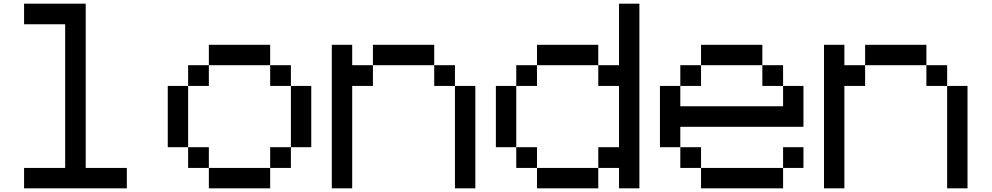

<svg xmlns="http://www.w3.org/2000/svg" viewBox="-20 -1020 5372 1040"><path d="M110.4 0Q110.4 -27.3 110.4 -110.4Q166 -110.4 333 -110.4Q333 -305.7 333 -888.7Q277.3 -888.7 110.4 -888.7Q110.4 -917 110.4 -1000Q194.3 -1000 444.3 -1000Q444.3 -777.3 444.3 -110.4Q500 -110.4 667 -110.4Q667 -83 667 0Q527.3 0 110.4 0Z M1111.3 0Q1111.3 -27.3 1111.3 -110.4Q1194.3 -110.4 1443.4 -110.4Q1443.4 -83 1443.4 0Q1360.4 0 1111.3 0ZM999 -110.4Q999 -138.7 999 -222.7Q1027.3 -222.7 1111.3 -222.7Q1111.3 -194.3 1111.3 -110.4Q1083 -110.4 999 -110.4ZM1443.4 -110.4Q1443.4 -138.7 1443.4 -222.7Q1471.7 -222.7 1555.7 -222.7Q1555.7 -194.3 1555.7 -110.4Q1527.3 -110.4 1443.4 -110.4ZM888.7 -222.7Q888.7 -305.7 888.7 -554.7Q916 -554.7 999 -554.7Q999 -471.7 999 -222.7Q971.7 -222.7 888.7 -222.7ZM1555.7 -222.7Q1555.7 -305.7 1555.7 -554.7Q1583 -554.7 1666 -554.7Q1666 -471.7 1666 -222.7Q1638.7 -222.7 1555.7 -222.7ZM999 -554.7Q999 -583 999 -667Q1027.3 -667 1111.3 -667Q1111.3 -638.7 1111.3 -554.7Q1083 -554.7 999 -554.7ZM1443.4 -554.7Q1443.4 -583 1443.4 -667Q1471.7 -667 1555.7 -667Q1555.7 -638.7 1555.7 -554.7Q1527.3 -554.7 1443.4 -554.7ZM1111.3 -667Q1111.3 -694.3 1111.3 -777.3Q1194.3 -777.3 1443.4 -777.3Q1443.4 -750 1443.4 -667Q1381.8 -667 1194.3 -667Q1173.8 -667 1111.3 -667Z M2444.3 0Q2444.3 -138.7 2444.3 -554.7Q2471.7 -554.7 2554.7 -554.7Q2554.7 -416 2554.7 0Q2527.3 0 2444.3 0ZM2332 -554.7Q2332 -583 2332 -667Q2360.4 -667 2444.3 -667Q2444.3 -638.7 2444.3 -554.7Q2416 -554.7 2332 -554.7ZM1777.3 0Q1777.3 -194.3 1777.3 -777.3Q1804.7 -777.3 1887.7 -777.3Q1887.7 -750 1887.7 -667Q1916 -667 2000 -667Q2000 -638.7 2000 -554.7Q1971.7 -554.7 1887.7 -554.7Q1887.7 -416 1887.7 0Q1860.4 0 1777.3 0ZM2000 -667Q2000 -694.3 2000 -777.3Q2083 -777.3 2332 -777.3Q2332 -750 2332 -667Q2249 -667 2000 -667Z M2888.7 0Q2888.7 -27.3 2888.7 -110.4Q2971.7 -110.4 3220.7 -110.4Q3220.7 -83 3220.7 0Q3137.7 0 2888.7 0ZM2776.4 -110.4Q2776.4 -138.7 2776.4 -222.7Q2804.7 -222.7 2888.7 -222.7Q2888.7 -194.3 2888.7 -110.4Q2860.4 -110.4 2776.4 -110.4ZM2666 -222.7Q2666 -305.7 2666 -554.7Q2693.4 -554.7 2776.4 -554.7Q2776.4 -471.7 2776.4 -222.7Q2749 -222.7 2666 -222.7ZM2776.4 -554.7Q2776.4 -583 2776.4 -667Q2804.7 -667 2888.7 -667Q2888.7 -638.7 2888.7 -554.7Q2860.4 -554.7 2776.4 -554.7ZM2888.7 -667Q2888.7 -694.3 2888.7 -777.3Q2971.7 -777.3 3220.7 -777.3Q3220.7 -750 3220.7 -667Q3137.7 -667 2888.7 -667ZM3333 0Q3333 -27.3 3333 -110.4Q3304.7 -110.4 3220.7 -110.4Q3220.7 -138.7 3220.7 -222.7Q3249 -222.7 3333 -222.7Q3333 -305.7 3333 -554.7Q3304.7 -554.7 3220.7 -554.7Q3220.7 -583 3220.7 -667Q3249 -667 3333 -667Q3333 -750 3333 -1000Q3360.4 -1000 3443.4 -1000Q3443.4 -750 3443.4 0Q3416 0 3333 0Z M3777.3 0Q3777.3 -27.3 3777.3 -110.4Q3887.7 -110.4 4221.7 -110.4Q4221.7 -83 4221.7 0Q4110.4 0 3777.3 0ZM3665 -110.4Q3665 -138.7 3665 -222.7Q3693.4 -222.7 3777.3 -222.7Q3777.3 -194.3 3777.3 -110.4Q3749 -110.4 3665 -110.4ZM4221.7 -110.4Q4221.7 -138.7 4221.7 -222.7Q4249 -222.7 4332 -222.7Q4332 -194.3 4332 -110.4Q4304.7 -110.4 4221.7 -110.4ZM3554.7 -222.7Q3554.7 -305.7 3554.7 -554.7Q3582 -554.7 3665 -554.7Q3665 -527.3 3665 -444.3Q3804.7 -444.3 4221.7 -444.3Q4221.7 -471.7 4221.7 -554.7Q4249 -554.7 4332 -554.7Q4332 -500 4332 -333Q4165 -333 3665 -333Q3665 -305.7 3665 -222.7Q3637.7 -222.7 3554.7 -222.7ZM3665 -554.7Q3665 -583 3665 -667Q3693.4 -667 3777.3 -667Q3777.3 -638.7 3777.3 -554.7Q3749 -554.7 3665 -554.7ZM4109.4 -554.7Q4109.4 -583 4109.4 -667Q4137.7 -667 4221.7 -667Q4221.7 -638.7 4221.7 -554.7Q4193.4 -554.7 4109.4 -554.7ZM3777.3 -667Q3777.3 -694.3 3777.3 -777.3Q3860.4 -777.3 4109.4 -777.3Q4109.4 -750 4109.4 -667Q4054.7 -667 3887.7 -667Q3860.4 -667 3777.3 -667Z M5110.4 0Q5110.4 -138.7 5110.4 -554.7Q5137.7 -554.7 5220.7 -554.7Q5220.7 -416 5220.7 0Q5193.4 0 5110.4 0ZM4998 -554.7Q4998 -583 4998 -667Q5026.4 -667 5110.4 -667Q5110.4 -638.7 5110.4 -554.7Q5082 -554.7 4998 -554.7ZM4443.4 0Q4443.4 -194.3 4443.4 -777.3Q4470.7 -777.3 4553.7 -777.3Q4553.7 -750 4553.7 -667Q4582 -667 4666 -667Q4666 -638.7 4666 -554.7Q4637.7 -554.7 4553.7 -554.7Q4553.7 -416 4553.7 0Q4526.4 0 4443.4 0ZM4666 -667Q4666 -694.3 4666 -777.3Q4749 -777.3 4998 -777.3Q4998 -750 4998 -667Q4915 -667 4666 -667Z"/></svg>

Font: Ingsat TST_CRD
Style: Regular
Weight: 300
Designer: Tofik Waleny
Version: 1.0